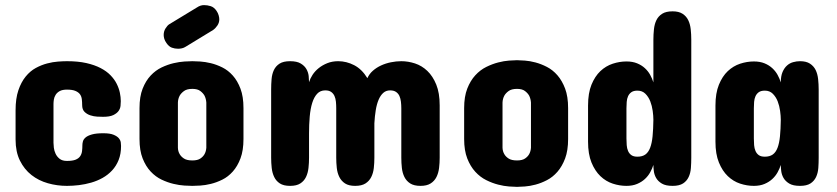

<svg xmlns="http://www.w3.org/2000/svg" viewBox="-20 -728 3279 752"><path d="M189.5 -168.9Q189.5 -161.1 190.9 -149.2Q192.4 -137.2 197.8 -125.7Q203.1 -114.3 213.6 -106Q224.1 -97.7 242.2 -97.7Q263.7 -97.7 275.9 -102.5Q288.1 -107.4 293.9 -116Q299.8 -124.5 301.3 -136Q302.7 -147.5 302.7 -160.2Q302.7 -166.5 304.9 -174.6Q307.1 -182.6 315.4 -189.7Q323.7 -196.8 340.1 -201.4Q356.4 -206.1 384.8 -206.1Q410.6 -206.1 424.8 -200.2Q439 -194.3 445.6 -186.3Q452.1 -178.2 453.1 -169.7Q454.1 -161.1 454.1 -156.2Q454.1 -125 444.6 -101.3Q435.1 -77.6 418.9 -60.3Q402.8 -43 381.8 -31.2Q360.8 -19.5 337.2 -12.7Q313.5 -5.9 289.1 -2.9Q264.6 0 242.2 0Q203.6 0 167.5 -10.3Q131.3 -20.5 103.3 -42.5Q75.2 -64.5 58.1 -98.9Q41 -133.3 41 -181.6V-295.9Q41 -342.3 52 -374.5Q63 -406.7 80.6 -428.2Q98.1 -449.7 120.1 -461.7Q142.1 -473.6 164.6 -479.5Q187 -485.4 207.3 -486.8Q227.5 -488.3 242.2 -488.3Q285.6 -488.3 318.1 -481Q350.6 -473.6 374 -461.4Q397.5 -449.2 412.8 -433.3Q428.2 -417.5 437 -399.9Q445.8 -382.3 449.5 -364.7Q453.1 -347.2 453.1 -332Q453.1 -324.2 452.1 -313.7Q451.2 -303.2 444.6 -293.7Q438 -284.2 423.8 -277.3Q409.7 -270.5 383.8 -270.5Q374.5 -270.5 360.6 -271.2Q346.7 -272 333.5 -276.4Q320.3 -280.8 311 -290Q301.8 -299.3 301.8 -316.4Q301.8 -328.1 300.5 -339.1Q299.3 -350.1 293.5 -358.4Q287.6 -366.7 275.6 -371.8Q263.7 -377 242.2 -377Q224.1 -377 213.6 -371.1Q203.1 -365.2 197.8 -356.4Q192.4 -347.7 190.9 -337.9Q189.5 -328.1 189.5 -320.3Z M526.4 -304.7Q526.4 -349.6 538.6 -380.6Q550.8 -411.6 570.1 -432.1Q589.4 -452.6 613 -463.9Q636.7 -475.1 659.7 -480.5Q682.6 -485.8 702.4 -487.1Q722.2 -488.3 733.4 -488.3Q744.6 -488.3 764.2 -487.1Q783.7 -485.8 805.9 -480.5Q828.1 -475.1 850.8 -463.9Q873.5 -452.6 891.8 -432.1Q910.2 -411.6 921.9 -380.6Q933.6 -349.6 933.6 -304.7V-183.6Q933.6 -138.7 921.9 -107.7Q910.2 -76.7 891.8 -56.2Q873.5 -35.6 850.8 -24.4Q828.1 -13.2 805.9 -7.8Q783.7 -2.4 764.2 -1.2Q744.6 0 733.4 0Q722.2 0 702.4 -1.2Q682.6 -2.4 659.7 -7.8Q636.7 -13.2 613 -24.4Q589.4 -35.6 570.1 -56.2Q550.8 -76.7 538.6 -107.7Q526.4 -138.7 526.4 -183.6ZM676.8 -149.4Q677.2 -135.3 683.6 -124.5Q689 -114.7 700.4 -107.2Q711.9 -99.6 733.4 -99.6Q753.9 -99.6 764.9 -107.2Q775.9 -114.7 781.2 -124.5Q787.1 -135.3 788.1 -149.4V-326.2Q787.1 -340.8 781.2 -353Q775.9 -362.8 764.9 -371.3Q753.9 -379.9 733.4 -379.9Q711.9 -379.9 700.4 -371.3Q689 -362.8 683.6 -353Q677.2 -340.8 676.8 -326.2ZM752 -699.2Q765.1 -708 779.3 -708Q792 -708 805.2 -703.9Q818.4 -699.7 828.1 -685.5Q834 -676.8 836.4 -668Q838.9 -659.2 838.9 -652.3Q838.9 -639.2 831.5 -628.2Q824.2 -617.2 814.5 -610.4L707 -544.9Q700.2 -540.5 692.6 -538.8Q685.1 -537.1 677.7 -537.1Q664.6 -537.1 653.1 -541.3Q641.6 -545.4 631.8 -559.6Q626 -567.9 623.5 -575.9Q621.1 -584 621.1 -590.8Q621.1 -605.5 628.4 -616.9Q635.7 -628.4 642.6 -632.8Z M1371.1 0Q1346.2 0 1331.5 -9.5Q1316.9 -19 1309.1 -34.7Q1301.3 -50.3 1299.1 -70.1Q1296.9 -89.8 1296.9 -110.4V-303.7Q1296.9 -316.9 1295.7 -329.6Q1294.4 -342.3 1290 -352.1Q1285.6 -361.8 1277.1 -367.9Q1268.6 -374 1253.9 -374Q1234.4 -374 1222.2 -360.8Q1210 -347.7 1202.9 -325Q1195.8 -302.2 1193.1 -271.5Q1190.4 -240.7 1190.4 -205.1V-110.4Q1190.4 -89.8 1188.2 -70.1Q1186 -50.3 1178.5 -34.7Q1170.9 -19 1156.2 -9.5Q1141.6 0 1116.2 0Q1090.8 0 1076.2 -9.5Q1061.5 -19 1054 -34.7Q1046.4 -50.3 1044.2 -70.1Q1042 -89.8 1042 -110.4V-377.9Q1042 -398.4 1043.7 -418.2Q1045.4 -438 1052.7 -453.6Q1060.1 -469.2 1075 -478.8Q1089.8 -488.3 1116.2 -488.3Q1143.1 -488.3 1158 -479.2Q1172.9 -470.2 1180.2 -457.3Q1187.5 -444.3 1189 -430.2Q1190.4 -416 1190.4 -406.2Q1194.8 -420.4 1204.3 -435.1Q1213.9 -449.7 1228.5 -461.4Q1243.2 -473.1 1262.2 -480.7Q1281.2 -488.3 1304.7 -488.3Q1336.9 -488.3 1367.2 -472.7Q1397.5 -457 1418.9 -421.9Q1426.3 -438.5 1440.4 -450.9Q1454.6 -463.4 1472.7 -471.7Q1490.7 -480 1511.2 -484.1Q1531.7 -488.3 1551.8 -488.3Q1578.6 -488.3 1605.5 -479.5Q1632.3 -470.7 1653.8 -450.2Q1675.3 -429.7 1688.7 -396.7Q1702.1 -363.8 1702.1 -315.4V-110.4Q1702.1 -89.8 1699.7 -70.1Q1697.3 -50.3 1689.5 -34.7Q1681.6 -19 1666.7 -9.5Q1651.9 0 1627 0Q1601.6 0 1586.7 -9.5Q1571.8 -19 1564 -34.7Q1556.2 -50.3 1554 -70.1Q1551.8 -89.8 1551.8 -110.4V-303.7Q1551.8 -316.9 1550.3 -329.6Q1548.8 -342.3 1544.4 -352.1Q1540 -361.8 1531.2 -367.9Q1522.5 -374 1507.8 -374Q1492.2 -374 1481.2 -364.3Q1470.2 -354.5 1462.9 -337.4Q1455.6 -320.3 1451.7 -296.6Q1447.8 -272.9 1446.3 -245.1V-110.4Q1446.3 -89.8 1444.1 -70.1Q1441.9 -50.3 1434.1 -34.7Q1426.3 -19 1411.4 -9.5Q1396.5 0 1371.1 0Z M1797.9 -304.7Q1797.9 -349.6 1810.1 -380.9Q1822.3 -412.1 1841.6 -433.1Q1860.8 -454.1 1884.5 -465.8Q1908.2 -477.5 1931.2 -483.4Q1954.1 -489.3 1973.9 -490.7Q1993.7 -492.2 2004.9 -492.2Q2016.1 -492.2 2035.6 -490.7Q2055.2 -489.3 2077.4 -483.4Q2099.6 -477.5 2122.3 -465.8Q2145 -454.1 2163.3 -433.1Q2181.6 -412.1 2193.4 -380.9Q2205.1 -349.6 2205.1 -304.7V-183.6Q2205.1 -138.7 2193.4 -107.4Q2181.6 -76.2 2163.3 -55.2Q2145 -34.2 2122.3 -22.5Q2099.6 -10.7 2077.4 -4.9Q2055.2 1 2035.6 2.4Q2016.1 3.9 2004.9 3.9Q1993.7 3.9 1973.9 2.4Q1954.1 1 1931.2 -4.9Q1908.2 -10.7 1884.5 -22.5Q1860.8 -34.2 1841.6 -55.2Q1822.3 -76.2 1810.1 -107.4Q1797.9 -138.7 1797.9 -183.6ZM1948.2 -149.4Q1948.7 -135.3 1955.1 -124.5Q1960.4 -114.7 1971.9 -107.2Q1983.4 -99.6 2004.9 -99.6Q2025.4 -99.6 2036.4 -107.2Q2047.4 -114.7 2052.7 -124.5Q2058.6 -135.3 2059.6 -149.4V-326.2Q2058.6 -340.8 2052.7 -353Q2047.4 -362.8 2036.4 -371.3Q2025.4 -379.9 2004.9 -379.9Q1983.4 -379.9 1971.9 -371.3Q1960.4 -362.8 1955.1 -353Q1948.7 -340.8 1948.2 -326.2Z M2687.5 -110.4Q2687.5 -89.8 2686 -70.1Q2684.6 -50.3 2677.2 -34.7Q2669.9 -19 2655.3 -9.5Q2640.6 0 2614.3 0Q2587.4 0 2572.3 -9Q2557.1 -18.1 2549.8 -31Q2542.5 -43.9 2540.8 -58.1Q2539.1 -72.3 2539.1 -82Q2534.7 -67.9 2526.6 -53.2Q2518.6 -38.6 2505.9 -26.9Q2493.2 -15.1 2475.3 -7.6Q2457.5 0 2433.6 0Q2406.7 0 2379.9 -8.8Q2353 -17.6 2331.5 -38.1Q2310.1 -58.6 2296.6 -91.6Q2283.2 -124.5 2283.2 -172.9V-314.5Q2283.2 -363.3 2296.6 -396.2Q2310.1 -429.2 2331.5 -449.5Q2353 -469.7 2379.9 -478.5Q2406.7 -487.3 2433.6 -487.3Q2457.5 -487.3 2475.3 -480Q2493.2 -472.7 2505.9 -460.9Q2518.6 -449.2 2526.6 -434.6Q2534.7 -419.9 2539.1 -405.3V-572.3Q2539.1 -593.3 2541.3 -613.5Q2543.5 -633.8 2551 -649.2Q2558.6 -664.6 2573.5 -674.1Q2588.4 -683.6 2614.3 -683.6Q2638.7 -683.6 2653.3 -674.1Q2668 -664.6 2675.5 -649.2Q2683.1 -633.8 2685.3 -613.5Q2687.5 -593.3 2687.5 -572.3ZM2433.6 -185.5Q2433.6 -172.4 2434.6 -159.7Q2435.5 -147 2439.9 -136.7Q2444.3 -126.5 2452.9 -120.4Q2461.4 -114.3 2476.6 -114.3Q2495.6 -114.3 2507.6 -122.8Q2519.5 -131.3 2526.4 -149.2Q2533.2 -167 2535.9 -194.1Q2538.6 -221.2 2539.1 -258.8Q2539.1 -273.9 2536.4 -293.7Q2533.7 -313.5 2526.9 -331.1Q2520 -348.6 2507.8 -360.8Q2495.6 -373 2476.6 -373Q2461.4 -373 2452.9 -366.9Q2444.3 -360.8 2439.9 -351.1Q2435.5 -341.3 2434.6 -328.9Q2433.6 -316.4 2433.6 -303.7Z M3186.5 -110.4Q3186.5 -89.8 3185.1 -70.1Q3183.6 -50.3 3176.3 -34.7Q3168.9 -19 3154.3 -9.5Q3139.6 0 3113.3 0Q3086.4 0 3071.3 -9Q3056.2 -18.1 3048.8 -31Q3041.5 -43.9 3039.8 -58.1Q3038.1 -72.3 3038.1 -82Q3033.7 -67.9 3025.6 -53.2Q3017.6 -38.6 3004.9 -26.9Q2992.2 -15.1 2974.4 -7.6Q2956.5 0 2932.6 0Q2905.8 0 2878.9 -8.8Q2852.1 -17.6 2830.6 -38.1Q2809.1 -58.6 2795.7 -91.6Q2782.2 -124.5 2782.2 -172.9V-314.5Q2782.2 -363.3 2795.7 -396.2Q2809.1 -429.2 2830.6 -449.5Q2852.1 -469.7 2878.9 -478.5Q2905.8 -487.3 2932.6 -487.3Q2956.5 -487.3 2974.4 -480Q2992.2 -472.7 3004.9 -460.9Q3017.6 -449.2 3025.6 -434.6Q3033.7 -419.9 3038.1 -405.3Q3038.1 -429.7 3044.9 -445.8Q3051.8 -461.9 3062.5 -471.4Q3073.2 -481 3086.7 -484.6Q3100.1 -488.3 3113.3 -488.3Q3137.7 -488.3 3152.3 -478.8Q3167 -469.2 3174.6 -453.9Q3182.1 -438.5 3184.3 -418.2Q3186.5 -397.9 3186.5 -377ZM2932.6 -185.5Q2932.6 -172.4 2933.6 -159.7Q2934.6 -147 2939 -136.7Q2943.4 -126.5 2951.9 -120.4Q2960.4 -114.3 2975.6 -114.3Q2994.6 -114.3 3006.6 -122.8Q3018.6 -131.3 3025.4 -149.2Q3032.2 -167 3034.9 -194.1Q3037.6 -221.2 3038.1 -258.8Q3038.1 -273.9 3035.4 -293.7Q3032.7 -313.5 3025.9 -331.1Q3019 -348.6 3006.8 -360.8Q2994.6 -373 2975.6 -373Q2960.4 -373 2951.9 -366.9Q2943.4 -360.8 2939 -351.1Q2934.6 -341.3 2933.6 -328.9Q2932.6 -316.4 2932.6 -303.7Z"/></svg>

Font: Concert One
Style: Regular
Weight: 400
Version: Version 1.003